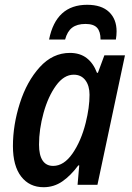

<svg xmlns="http://www.w3.org/2000/svg" viewBox="-20 -772 550 802"><path d="M34 -162Q34 -250 63 -341Q92 -432 146 -491.5Q200 -551 272 -551Q314 -551 342 -529.5Q370 -508 385 -468H389L416 -541H502L387 0H304L311 -81H307Q275 -38 240 -14Q205 10 162 10Q103 10 68.5 -34.5Q34 -79 34 -162ZM338 -259Q354 -323 354 -376Q354 -414 336.5 -437Q319 -460 288 -460Q247 -460 214 -414.5Q181 -369 162 -300.5Q143 -232 143 -168Q143 -124 158 -101.5Q173 -79 202 -79Q247 -79 283 -131Q319 -183 338 -259ZM344 -752Q404 -752 435.5 -722Q467 -692 467 -641Q467 -624 464 -607H400Q400 -640 385.5 -656Q371 -672 337 -672Q302 -672 281.5 -656.5Q261 -641 252 -607H185Q214 -752 344 -752Z"/></svg>

Font: Noto Sans UI NarrowMedium
Style: Italic
Weight: 500
Width: 4
Italic angle: -12°
Designer: Monotype Design Team
Foundry: Monotype Imaging Inc.
Version: Version 1.001